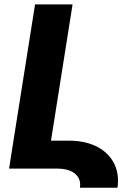

<svg xmlns="http://www.w3.org/2000/svg" viewBox="-20 -770 603 877"><path d="M519 54.7Q519 73.2 516.6 87.4H345.2Q346.2 78.6 346.2 74.2Q346.2 40.5 318.6 20.3Q291 0 239.7 0H21.5L41.5 -127.4L140.1 -750H311.5L212.9 -127.4H296.4Q363.3 -127.4 413.6 -104.5Q463.9 -81.5 491.5 -40Q519 1.5 519 54.7Z"/></svg>

Font: Mardoto Black
Style: Italic
Weight: 900
Italic angle: -12°
Designer: Christian Robertson, Vahan Hovhannisyan
Foundry: Google
Version: Version 1.000